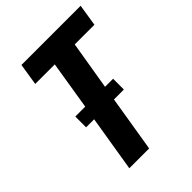

<svg xmlns="http://www.w3.org/2000/svg" viewBox="-212 -840 945 945"><g transform="rotate(-45 260.5 -367.5)"><path d="M125 0 173 -293H117V-368H186L227 -621H91L109 -735H521L503 -621H366L324 -368H380V-293H311L263 0Z"/></g></svg>

Font: Iosevka SS04 Heavy
Style: Italic
Weight: 900
Italic angle: -9°
Monospace: yes
Designer: Belleve Invis
Foundry: Belleve Invis
Version: Version 19.0.0; ttfautohint (v1.8.4)